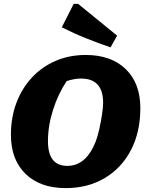

<svg xmlns="http://www.w3.org/2000/svg" viewBox="-20 -952 744 985"><path d="M317 13Q186 13 111 -60Q36 -133 36 -261Q36 -350 64.5 -425Q93 -500 144.5 -555Q196 -610 266 -640Q336 -670 420 -670Q550 -670 625 -597.5Q700 -525 700 -397Q700 -275 652 -182.5Q604 -90 517.5 -38.5Q431 13 317 13ZM325 -101Q422 -101 471 -226Q481 -252 489.5 -290Q498 -328 503.5 -365Q509 -402 509 -425Q509 -549 396 -549Q361 -549 322 -536Q278 -470 252 -388Q226 -306 226 -228Q226 -101 325 -101ZM547 -709Q483 -731 420.5 -756Q358 -781 297 -812L358 -932H381L581 -769Z"/></svg>

Font: Piazzolla ExtraBold
Style: Italic
Weight: 800
Italic angle: -11.3°
Designer: Juan Pablo del Peral
Foundry: Huerta Tipografica
Version: Version 1.330